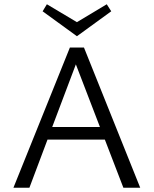

<svg xmlns="http://www.w3.org/2000/svg" viewBox="-20 -881 721 901"><path d="M472 -226H203L118 0H43L308 -658H374L638 0H559ZM449 -285 336 -579 225 -285ZM502 -828 341 -711 180 -828 200 -861 341 -777 481 -861Z"/></svg>

Font: Ysabeau
Style: Regular
Weight: 400
Designer: Christian Thalmann (Catharsis Fonts)
Version: Version 0.003